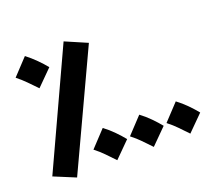

<svg xmlns="http://www.w3.org/2000/svg" viewBox="-123 -870 1199 1072"><g transform="rotate(-20 476.0 -334.0)"><path d="M481 -648 351 -704 34 -17 162 36ZM227 -596Q206 -622 178.5 -649.5Q151 -677 120 -701L30 -605Q62 -579 83 -557.5Q104 -536 135 -504ZM932 -70Q911 -96 883.5 -124Q856 -152 825 -175L735 -79Q767 -54 788 -32Q809 -10 840 22ZM715 -70Q694 -96 666.5 -124Q639 -152 608 -175L518 -79Q550 -54 571 -32Q592 -10 623 22ZM498 -70Q477 -96 449.5 -124Q422 -152 391 -175L301 -79Q333 -54 354 -32Q375 -10 406 22Z"/></g></svg>

Font: Noto Sans Arabic Condensed Black
Style: Regular
Weight: 900
Width: 3
Designer: Nadine Chahine
Foundry: Monotype Imaging Inc.
Version: 1.001